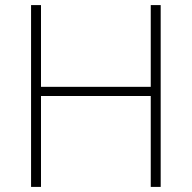

<svg xmlns="http://www.w3.org/2000/svg" viewBox="-20 -734 753 754"><path d="M611 0V-714H572V-393H141V-714H102V0H141V-357H572V0Z"/></svg>

Font: Noto Sans Myanmar UI ExtraLight
Style: Regular
Weight: 200
Designer: Monotype Design Team
Foundry: Monotype Imaging Inc.
Version: Version 2.103